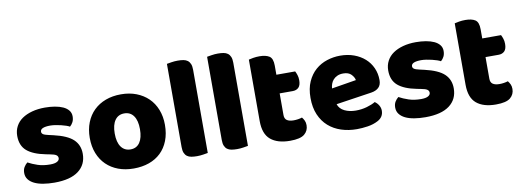

<svg xmlns="http://www.w3.org/2000/svg" viewBox="-56 -981 3589 1318"><g transform="rotate(-10 1739.0 -322.0)"><path d="M462 -145Q462 -69 405 -26Q348 17 237 17Q195 17 159 11Q123 5 97.5 -7.5Q72 -20 57.5 -39Q43 -58 43 -84Q43 -108 53 -124.5Q63 -141 77 -152Q106 -136 143.5 -123.5Q181 -111 230 -111Q261 -111 277.5 -120Q294 -129 294 -144Q294 -158 282 -166Q270 -174 242 -179L212 -185Q125 -202 82.5 -238.5Q40 -275 40 -343Q40 -380 56 -410Q72 -440 101 -460Q130 -480 170.5 -491Q211 -502 260 -502Q297 -502 329.5 -496.5Q362 -491 386 -480Q410 -469 424 -451.5Q438 -434 438 -410Q438 -387 429.5 -370.5Q421 -354 408 -343Q400 -348 384 -353.5Q368 -359 349 -363.5Q330 -368 310.5 -371Q291 -374 275 -374Q242 -374 224 -366.5Q206 -359 206 -343Q206 -332 216 -325Q226 -318 254 -312L285 -305Q381 -283 421.5 -244.5Q462 -206 462 -145Z M1052 -243Q1052 -181 1033 -132.5Q1014 -84 979.5 -51Q945 -18 897 -1Q849 16 790 16Q731 16 683 -2Q635 -20 600.5 -53.5Q566 -87 547 -135Q528 -183 528 -243Q528 -302 547 -350Q566 -398 600.5 -431.5Q635 -465 683 -483Q731 -501 790 -501Q849 -501 897 -482.5Q945 -464 979.5 -430.5Q1014 -397 1033 -349Q1052 -301 1052 -243ZM702 -243Q702 -182 725.5 -149.5Q749 -117 791 -117Q833 -117 855.5 -150Q878 -183 878 -243Q878 -303 855 -335.5Q832 -368 790 -368Q748 -368 725 -335.5Q702 -303 702 -243Z M1308 -1Q1297 1 1275.5 4.5Q1254 8 1232 8Q1210 8 1192.5 5Q1175 2 1163 -7Q1151 -16 1144.5 -31.5Q1138 -47 1138 -72V-652Q1149 -654 1170.5 -657.5Q1192 -661 1214 -661Q1236 -661 1253.5 -658Q1271 -655 1283 -646Q1295 -637 1301.5 -621.5Q1308 -606 1308 -581Z M1588 -1Q1577 1 1555.5 4.5Q1534 8 1512 8Q1490 8 1472.5 5Q1455 2 1443 -7Q1431 -16 1424.5 -31.5Q1418 -47 1418 -72V-652Q1429 -654 1450.5 -657.5Q1472 -661 1494 -661Q1516 -661 1533.5 -658Q1551 -655 1563 -646Q1575 -637 1581.5 -621.5Q1588 -606 1588 -581Z M1865 -167Q1865 -141 1881.5 -130Q1898 -119 1928 -119Q1943 -119 1959 -121.5Q1975 -124 1987 -128Q1996 -117 2002.5 -103.5Q2009 -90 2009 -71Q2009 -33 1980.5 -9Q1952 15 1880 15Q1792 15 1744.5 -25Q1697 -65 1697 -155V-583Q1708 -586 1728.5 -589.5Q1749 -593 1772 -593Q1816 -593 1840.5 -577.5Q1865 -562 1865 -512V-448H1996Q2002 -437 2007.5 -420.5Q2013 -404 2013 -384Q2013 -349 1997.5 -333.5Q1982 -318 1956 -318H1865Z M2346 16Q2287 16 2236.5 -0.5Q2186 -17 2148.5 -50Q2111 -83 2089.5 -133Q2068 -183 2068 -250Q2068 -316 2089.5 -363.5Q2111 -411 2146 -441.5Q2181 -472 2226 -486.5Q2271 -501 2318 -501Q2371 -501 2414.5 -485Q2458 -469 2489.5 -441Q2521 -413 2538.5 -374Q2556 -335 2556 -289Q2556 -255 2537 -237Q2518 -219 2484 -214L2237 -177Q2248 -144 2282 -127.5Q2316 -111 2360 -111Q2401 -111 2437.5 -121.5Q2474 -132 2497 -146Q2513 -136 2524 -118Q2535 -100 2535 -80Q2535 -35 2493 -13Q2461 4 2421 10Q2381 16 2346 16ZM2318 -377Q2294 -377 2276.5 -369Q2259 -361 2248 -348.5Q2237 -336 2231.5 -320.5Q2226 -305 2225 -289L2396 -317Q2393 -337 2374 -357Q2355 -377 2318 -377Z M3048 -145Q3048 -69 2991 -26Q2934 17 2823 17Q2781 17 2745 11Q2709 5 2683.5 -7.5Q2658 -20 2643.5 -39Q2629 -58 2629 -84Q2629 -108 2639 -124.5Q2649 -141 2663 -152Q2692 -136 2729.5 -123.5Q2767 -111 2816 -111Q2847 -111 2863.5 -120Q2880 -129 2880 -144Q2880 -158 2868 -166Q2856 -174 2828 -179L2798 -185Q2711 -202 2668.5 -238.5Q2626 -275 2626 -343Q2626 -380 2642 -410Q2658 -440 2687 -460Q2716 -480 2756.5 -491Q2797 -502 2846 -502Q2883 -502 2915.5 -496.5Q2948 -491 2972 -480Q2996 -469 3010 -451.5Q3024 -434 3024 -410Q3024 -387 3015.5 -370.5Q3007 -354 2994 -343Q2986 -348 2970 -353.5Q2954 -359 2935 -363.5Q2916 -368 2896.5 -371Q2877 -374 2861 -374Q2828 -374 2810 -366.5Q2792 -359 2792 -343Q2792 -332 2802 -325Q2812 -318 2840 -312L2871 -305Q2967 -283 3007.5 -244.5Q3048 -206 3048 -145Z M3300 -167Q3300 -141 3316.5 -130Q3333 -119 3363 -119Q3378 -119 3394 -121.5Q3410 -124 3422 -128Q3431 -117 3437.5 -103.5Q3444 -90 3444 -71Q3444 -33 3415.5 -9Q3387 15 3315 15Q3227 15 3179.5 -25Q3132 -65 3132 -155V-583Q3143 -586 3163.5 -589.5Q3184 -593 3207 -593Q3251 -593 3275.5 -577.5Q3300 -562 3300 -512V-448H3431Q3437 -437 3442.5 -420.5Q3448 -404 3448 -384Q3448 -349 3432.5 -333.5Q3417 -318 3391 -318H3300Z"/></g></svg>

Font: Baloo Bhaijaan
Style: Regular
Weight: 400
Designer: Devika Bhansali and Ek Type
Foundry: Ek Type
Version: Version 1.443;PS 1.000;hotconv 16.6.51;makeotf.lib2.5.65220;